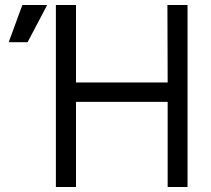

<svg xmlns="http://www.w3.org/2000/svg" viewBox="-20 -753 850 773"><path d="M735 0H655V-343H286V0H205V-733H286V-421H655L654 -733H735ZM170 -733 91 -583H15L70 -733Z"/></svg>

Font: Kreadon
Style: Regular
Weight: 400
Designer: kohakuno
Foundry: StudioGnu
Version: Version 1.000;Glyphs 3.1.2 (3151)